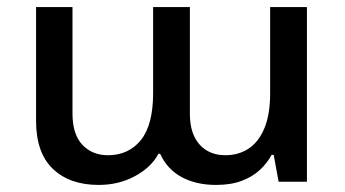

<svg xmlns="http://www.w3.org/2000/svg" viewBox="-20 -514 976 543"><path d="M259 9Q177 9 129.5 -36.5Q82 -82 82 -172V-494H185V-193Q185 -134 213 -104.5Q241 -75 285 -75Q344 -75 378.5 -118Q413 -161 413 -250V-494H517V-193Q517 -153 530 -127Q543 -101 565.5 -88Q588 -75 617 -75Q655 -75 683.5 -94Q712 -113 728 -152Q744 -191 744 -250V-494H848V0H768L754 -76H748Q736 -53 715 -33.5Q694 -14 663.5 -2.5Q633 9 591 9Q535 9 494 -13Q453 -35 433 -79H428Q408 -41 362 -16Q316 9 259 9Z"/></svg>

Font: Noto Sans Armenian Medium
Style: Regular
Weight: 500
Designer: Monotype Design Team
Foundry: Monotype Imaging Inc.
Version: Version 2.007